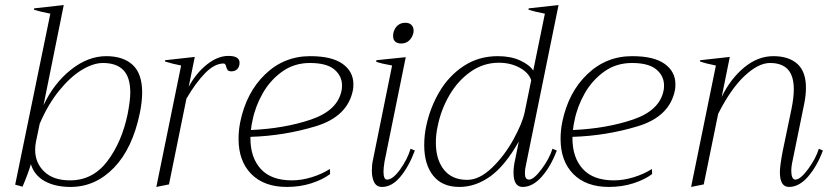

<svg xmlns="http://www.w3.org/2000/svg" viewBox="-20 -729 3276 759"><path d="M102 -80Q91 -42 69 9L40 1L179 -675Q141 -682 114 -691L115 -696L232 -709L152 -313Q193 -400 260.5 -453.5Q328 -507 400 -507Q467 -507 504.5 -472.5Q542 -438 542 -363Q542 -328 533 -283Q504 -142 430.5 -66Q357 10 259 10Q199 10 157.5 -12.5Q116 -35 102 -80ZM485 -280Q495 -333 495 -363Q495 -424 467.5 -452Q440 -480 387 -480Q349 -480 304 -453Q259 -426 214.5 -371.5Q170 -317 137 -240L122 -168Q119 -153 119 -137Q119 -85 155 -50.5Q191 -16 257 -16Q347 -16 404.5 -92Q462 -168 485 -280Z M927 -481Q927 -466 918.5 -456.5Q910 -447 895 -447Q884 -447 880 -452Q876 -457 873.5 -467.5Q871 -478 864 -478Q828 -478 790.5 -439.5Q753 -401 717 -339L648 0L598 10L696 -470Q660 -477 632 -486L633 -491L750 -504L726 -386Q756 -441 798.5 -474.5Q841 -508 883 -508Q927 -508 927 -481Z M1377 -396Q1377 -380 1375 -372Q1354 -268 1228.5 -230Q1103 -192 970 -188V-182Q970 -106 1011 -61Q1052 -16 1134 -16Q1172 -16 1212.5 -28.5Q1253 -41 1284 -61L1285 -41Q1256 -19 1211 -4.5Q1166 10 1114 10Q1024 10 973.5 -41Q923 -92 923 -180Q923 -214 930 -248Q954 -364 1028.5 -435.5Q1103 -507 1206 -507Q1292 -507 1334.5 -476.5Q1377 -446 1377 -396ZM1332 -391Q1332 -429 1301.5 -454.5Q1271 -480 1205 -480Q1143 -480 1095.5 -446Q1048 -412 1018.5 -360Q989 -308 978 -252Q974 -235 972 -215Q1105 -221 1209.5 -256.5Q1314 -292 1330 -370Q1332 -377 1332 -391Z M1534 -586Q1534 -594 1535 -598Q1539 -617 1551.5 -628Q1564 -639 1582 -639Q1598 -639 1606.5 -630.5Q1615 -622 1615 -608Q1615 -602 1614 -598Q1609 -579 1596.5 -568Q1584 -557 1566 -557Q1551 -557 1542.5 -564.5Q1534 -572 1534 -586ZM1450 -54Q1450 -78 1454 -95L1530 -470Q1485 -478 1467 -485L1468 -491L1584 -503L1500 -90Q1496 -64 1496 -51Q1496 -19 1510 -19Q1533 -19 1562 -59.5Q1591 -100 1603 -141L1620 -134Q1596 -70 1562.5 -30Q1529 10 1490 10Q1469 10 1459.5 -8Q1450 -26 1450 -54Z M1657 -155Q1657 -195 1665 -231Q1680 -303 1717 -366Q1754 -429 1813 -468Q1872 -507 1948 -507Q1999 -507 2036 -490Q2073 -473 2088 -450L2134 -675Q2096 -682 2069 -691L2070 -696L2188 -709L2059 -76Q2055 -60 2055 -44Q2055 -19 2071 -19Q2090 -19 2121 -60.5Q2152 -102 2164 -141L2181 -134Q2158 -72 2122 -31Q2086 10 2046 10Q2010 10 2010 -47Q2010 -71 2017 -101L2031 -170Q1977 -74 1918.5 -32Q1860 10 1796 10Q1728 10 1692.5 -34.5Q1657 -79 1657 -155ZM2054 -285 2080 -412Q2070 -442 2034 -461.5Q1998 -481 1952 -481Q1891 -481 1840.5 -445.5Q1790 -410 1756.5 -352.5Q1723 -295 1710 -229Q1703 -198 1703 -165Q1703 -98 1735 -58Q1767 -18 1827 -18Q1875 -18 1924.5 -65.5Q1974 -113 2009.5 -177.5Q2045 -242 2054 -285Z M2650 -396Q2650 -380 2648 -372Q2627 -268 2501.5 -230Q2376 -192 2243 -188V-182Q2243 -106 2284 -61Q2325 -16 2407 -16Q2445 -16 2485.5 -28.5Q2526 -41 2557 -61L2558 -41Q2529 -19 2484 -4.5Q2439 10 2387 10Q2297 10 2246.5 -41Q2196 -92 2196 -180Q2196 -214 2203 -248Q2227 -364 2301.5 -435.5Q2376 -507 2479 -507Q2565 -507 2607.5 -476.5Q2650 -446 2650 -396ZM2605 -391Q2605 -429 2574.5 -454.5Q2544 -480 2478 -480Q2416 -480 2368.5 -446Q2321 -412 2291.5 -360Q2262 -308 2251 -252Q2247 -235 2245 -215Q2378 -221 2482.5 -256.5Q2587 -292 2603 -370Q2605 -377 2605 -391Z M3233 -134Q3210 -72 3174.5 -31Q3139 10 3099 10Q3063 10 3063 -48Q3063 -73 3074 -131L3109 -299Q3118 -344 3118 -376Q3118 -429 3094.5 -454.5Q3071 -480 3024 -480Q2978 -480 2923.5 -429Q2869 -378 2819 -279L2762 0L2712 10L2810 -470Q2773 -477 2747 -486L2748 -491L2865 -504L2833 -346Q2868 -418 2922 -462.5Q2976 -507 3037 -507Q3098 -507 3132 -476.5Q3166 -446 3166 -382Q3166 -352 3159 -318L3111 -83Q3108 -68 3108 -54Q3108 -38 3112 -28.5Q3116 -19 3124 -19Q3144 -19 3174.5 -60.5Q3205 -102 3217 -141Z"/></svg>

Font: Trirong ExtraLight
Style: Italic
Weight: 275
Italic angle: -12°
Designer: Katatrad Team
Foundry: CadsonDemak
Version: Version 1.003